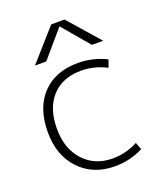

<svg xmlns="http://www.w3.org/2000/svg" viewBox="-141 -844 796 944"><g transform="rotate(-20 257.5 -371.5)"><path d="M155 -590H96L240 -753H310L453 -590H394L276 -729H274ZM300 -489Q202 -489 146.5 -428.5Q91 -368 91 -260Q91 -156 149 -93Q207 -30 300 -30Q369 -30 432 -63L446 -25Q376 10 298 10Q184 10 113.5 -64Q43 -138 43 -260Q43 -386 111 -458Q179 -530 298 -530Q376 -530 446 -495L432 -456Q369 -489 300 -489Z"/></g></svg>

Font: M PLUS 1p Light
Style: Regular
Weight: 300
Version: Version 1.061